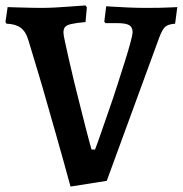

<svg xmlns="http://www.w3.org/2000/svg" viewBox="-28 -669 671 705"><path d="M231 16Q231 16 224 -9Q217 -34 205.5 -76.5Q194 -119 178 -174Q162 -229 145 -289.5Q128 -350 110 -409.5Q92 -469 76 -522Q67 -553 48 -567Q29 -581 -4 -582L-8 -588L0 -643Q0 -643 13 -642.5Q26 -642 46 -641.5Q66 -641 86.5 -640.5Q107 -640 123 -640Q148 -640 176 -641.5Q204 -643 229.5 -645Q255 -647 270.5 -648Q286 -649 286 -649L291 -642L286 -588Q252 -585 234.5 -581Q217 -577 211 -570Q205 -563 205 -549Q205 -541 211 -514Q217 -487 225.5 -448.5Q234 -410 245 -365.5Q256 -321 267 -277.5Q278 -234 287 -198.5Q296 -163 302 -141.5Q308 -120 308 -120H321Q330 -143 343 -181Q356 -219 372 -264.5Q388 -310 403 -357Q418 -404 431 -445Q444 -486 451.5 -514.5Q459 -543 459 -550Q459 -569 446.5 -576.5Q434 -584 403 -584H359L355 -590L362 -646Q362 -646 385.5 -644.5Q409 -643 443 -641.5Q477 -640 509 -640Q534 -640 560.5 -640.5Q587 -641 605 -642Q623 -643 623 -643L615 -582Q589 -580 578.5 -570.5Q568 -561 557 -532L364 -5Z"/></svg>

Font: Alegreya SemiBold
Style: Regular
Weight: 600
Designer: Juan Pablo del Peral
Foundry: Huerta Tipografica
Version: Version 2.009